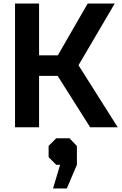

<svg xmlns="http://www.w3.org/2000/svg" viewBox="-20 -720 691 1086"><path d="M65 -700H201V-407H307L476 -700H629L424 -351L646 0H490L306 -291H201V0H65ZM320 212H298L255 169V105L298 62H373L415 106V212L358 346H280Z"/></svg>

Font: Chakra Petch
Style: Bold
Weight: 700
Designer: Katatrad Aksorn Co.,Ltd.
Foundry: Cadson Demak Co.,Ltd.
Version: Version 1.000; ttfautohint (v1.6)